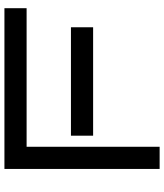

<svg xmlns="http://www.w3.org/2000/svg" viewBox="43 -783 740 866"><g transform="rotate(-90 413.0 -350.0)"><path d="M809 -600H184V0H84V-700H809ZM723 -300H234V-400H723Z"/></g></svg>

Font: Bruno Ace SC
Style: Regular
Weight: 400
Version: Version 1.100; ttfautohint (v1.8.4.7-5d5b);gftools[0.9.27]